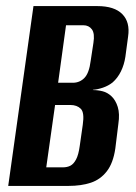

<svg xmlns="http://www.w3.org/2000/svg" viewBox="-20 -611 446 631"><path d="M7 0 90 -591H300Q356 -591 382 -564.5Q408 -538 401 -491L392 -424Q388 -398 377.5 -376.5Q367 -355 350 -340Q336 -329 318.5 -323Q301 -317 286 -316L285 -315Q302 -315 317.5 -311Q333 -307 346 -295Q360 -282 367 -259.5Q374 -237 369 -204L359 -123Q352 -75 331 -48Q310 -21 278.5 -10.5Q247 0 205 0ZM132 -61H186Q201 -61 211.5 -66.5Q222 -72 230 -87Q238 -102 242 -131L252 -201Q258 -241 245.5 -253.5Q233 -266 211 -266H161ZM171 -339H219Q242 -339 257.5 -355Q273 -371 278 -411L287 -470Q292 -501 282 -514.5Q272 -528 254 -528H197Z"/></svg>

Font: Alumni Sans Thin
Style: Bold Italic
Weight: 700
Italic angle: -8°
Version: Version 1.016